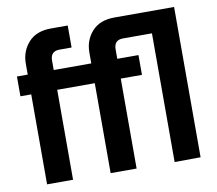

<svg xmlns="http://www.w3.org/2000/svg" viewBox="-82 -849 1070 946"><g transform="rotate(-10 453.0 -376.0)"><path d="M847 0 717 1V-643H572Q527 -643 527 -596V-549H633V-450H527V0H397V-450H209V0H79V-450H25V-549H79V-604Q79 -665 118 -709Q157 -753 231 -753H315V-643H254Q209 -643 209 -596V-549H397V-604Q397 -665 436 -708.5Q475 -752 549 -752H847Z"/></g></svg>

Font: Viga
Style: Regular
Weight: 400
Designer: Oscar Yáñez
Foundry: Fontstage
Version: Version 1.001